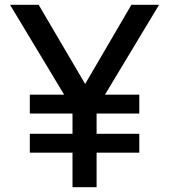

<svg xmlns="http://www.w3.org/2000/svg" viewBox="-20 -785 709 805"><path d="M284 -145H105V-224H284V-309H105V-388H249L22 -765H142L337 -433L531 -765H647L420 -388H564V-309H385V-224H564V-145H385V0H284Z"/></svg>

Font: Application Medium
Style: Regular
Weight: 500
Designer: Wei Huang
Foundry: Wei Huang
Version: Version 0.012